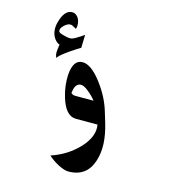

<svg xmlns="http://www.w3.org/2000/svg" viewBox="-114 -633 849 954"><g transform="rotate(15 311.0 -156.0)"><path d="M405.3 -34.2H293.9Q240.2 -34.2 213.9 -124Q197.3 -178.7 200.2 -236.3Q206.1 -314.5 253.9 -314.5Q298.8 -314.5 352.5 -243.2Q403.3 -176.8 424.8 -102.5L439.5 -53.7Q473.6 58.6 448.2 137.7Q419.9 228.5 325.2 228.5Q304.7 228.5 273.4 212.4Q242.2 196.3 218.8 174.8Q300.8 147.5 356.4 88.9Q416 26.4 405.3 -34.2ZM355.5 -143.6Q335.9 -168 314.5 -184.6Q291 -204.1 275.4 -204.1Q258.8 -204.1 249 -188.5Q242.2 -175.8 239.3 -153.3Q241.2 -150.4 247.1 -147Q252.9 -143.6 260.7 -143.6ZM228.5 -381.8 206.1 -368.2Q174.8 -347.7 159.2 -335.9Q130.9 -315.4 121.1 -300.8L116.2 -317.4Q114.3 -326.2 117.2 -347.7Q118.2 -355.5 120.1 -369.1Q108.4 -373 100.6 -381.8Q87.9 -394.5 82 -413.1Q71.3 -447.3 87.9 -492.2Q106.4 -541 139.6 -541Q154.3 -541 164.1 -531.2Q173.8 -522.5 178.7 -506.8Q182.6 -494.1 181.6 -481.4Q180.7 -468.8 176.8 -465.8Q170.9 -470.7 166 -472.7Q156.2 -479.5 146.5 -479.5Q131.8 -479.5 114.7 -462.9Q97.7 -446.3 101.6 -432.6Q103.5 -425.8 125 -419.9Q145.5 -413.1 163.1 -413.1Q176.8 -413.1 201.2 -429.7Q215.8 -438.5 230.5 -449.2Z"/></g></svg>

Font: Thabit-Bold-Oblique
Style: Bold Oblique
Weight: 700
Designer: Regenerated by Nadim Shaikli
Foundry: MAK Alagha
Version: 0.01